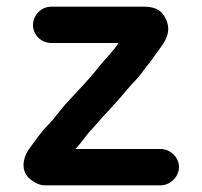

<svg xmlns="http://www.w3.org/2000/svg" viewBox="-20 -537 606 576"><path d="M134 -408H336C318 -381 296 -361 276 -336C246 -297 209 -260 177 -225C159 -205 144 -182 125 -163C103 -141 84 -113 65 -87C47 -59 43 -22 70 0C86 13 101 19 114 19H462C491 19 517 -7 517 -36C517 -65 491 -90 462 -90H206C225 -109 239 -133 258 -152C291 -191 328 -227 361 -268C377 -287 396 -304 410 -325C423 -341 439 -362 449 -377C471 -407 501 -440 474 -487C461 -509 442 -517 410 -517H134C104 -517 79 -492 79 -462C79 -432 104 -408 134 -408Z"/></svg>

Font: Electronic
Style: ExHv
Weight: 900
Version: Version 1.011